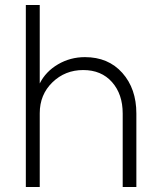

<svg xmlns="http://www.w3.org/2000/svg" viewBox="-20 -753 644 773"><path d="M322 -523Q416 -523 472.5 -459.5Q529 -396 529 -296V0H474V-296Q474 -374 431 -422.5Q388 -471 315 -471Q242 -471 191 -421.5Q140 -372 140 -297V0H84V-733H140V-417Q164 -465 213.5 -494Q263 -523 322 -523Z"/></svg>

Font: Metropolitano Light
Style: Regular
Weight: 300
Designer: Fonts by Alex Slobzheninov & Chris M. Simpson / Changes by Cristiano Sobral
Foundry: Fonts by Alex Slobzheninov & Chris M. Simpson / Changes by Cristiano Sobral
Version: Version 1.00;August 30, 2020;FontCreator 13.0.0.2681 64-bit